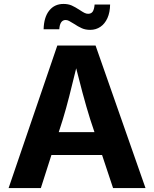

<svg xmlns="http://www.w3.org/2000/svg" viewBox="-20 -960 787 980"><path d="M272.5 -727.5H467.8L722.7 0H557.1L440.4 -351.1Q420.9 -413.1 400.6 -488.8Q380.4 -564.5 352.1 -676.3H384.8L376 -640.1Q349.6 -532.2 333.5 -468.8Q317.4 -405.3 300.8 -351.1L188.5 0H23.9ZM179.2 -285.6H567.4V-168.9H179.2ZM356 -839.4Q340.8 -849.1 332 -853.5Q323.2 -857.9 314.9 -857.9Q299.8 -857.9 291.7 -845.2Q283.7 -832.5 282.7 -810.5H202.6Q204.1 -872.1 231.2 -906Q258.3 -939.9 304.2 -939.9Q328.1 -939.9 346.2 -931.9Q364.3 -923.8 387.2 -908.7Q401.9 -898.9 411.1 -894.3Q420.4 -889.6 429.7 -889.6Q445.8 -889.6 453.4 -901.1Q460.9 -912.6 462.9 -937H542Q541.5 -896.5 528.3 -867.4Q515.1 -838.4 492.4 -823Q469.7 -807.6 440.4 -807.6Q416 -807.6 397.5 -815.9Q378.9 -824.2 356 -839.4Z"/></svg>

Font: Inter RS Variable
Style: Regular
Weight: 400
Designer: Rasmus Andersson (customised by Maria Ramos and Noel Pretorius)
Foundry: rsms
Version: Version 3.001;Glyphs 3.2.3 (3260)